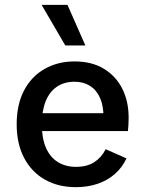

<svg xmlns="http://www.w3.org/2000/svg" viewBox="-20 -764 601 794"><path d="M294 10Q221 10 166 -21Q111 -52 80 -110.5Q49 -169 49 -250Q49 -332 79.5 -390Q110 -448 164.5 -479Q219 -510 288 -510Q359 -510 409 -480Q459 -450 485.5 -397.5Q512 -345 512 -277Q512 -260 511 -246Q510 -232 509 -222H119V-296H461L408 -280Q408 -327 393.5 -359.5Q379 -392 352 -409Q325 -426 288 -426Q246 -426 215.5 -405.5Q185 -385 169 -345.5Q153 -306 153 -249Q153 -192 170 -153Q187 -114 219 -94Q251 -74 294 -74Q340 -74 370 -93.5Q400 -113 417 -147L503 -109Q486 -72 455.5 -45Q425 -18 384 -4Q343 10 294 10ZM259 -744 333 -576H250L152 -744Z"/></svg>

Font: Kantumruy Pro Medium
Style: Regular
Weight: 500
Designer: Sovichet Tep
Foundry: Sovichet Tep
Version: Version 1.002